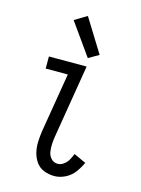

<svg xmlns="http://www.w3.org/2000/svg" viewBox="-117 -829 666 905"><g transform="rotate(15 216.0 -377.0)"><path d="M239 8Q265 8 291.5 -5Q318 -18 335.5 -41.5Q353 -65 364 -90L305 -117Q299 -102 291 -87.5Q283 -73 269 -62.5Q255 -52 239 -52Q220 -52 207.5 -65.5Q195 -79 192 -97Q189 -115 190 -134Q191 -153 194 -172L253 -530H69V-471H177L129 -182Q125 -155 124 -128.5Q123 -102 129 -77Q135 -52 149.5 -31.5Q164 -11 188 -1.5Q212 8 239 8ZM248 -570 298 -599 197 -762 137 -726Z"/></g></svg>

Font: Iosevka Sparkle Light
Style: Italic
Weight: 300
Italic angle: -9°
Designer: Belleve Invis
Foundry: Belleve Invis
Version: Version 4.5.0; ttfautohint (v1.8.3)